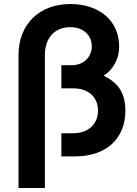

<svg xmlns="http://www.w3.org/2000/svg" viewBox="-20 -777 681 954"><path d="M203 157V-503C203 -591 254 -642 329 -642C393 -642 436 -603 436 -547C436 -492 394 -453 336 -453H285V-338H345C418 -338 467 -295 467 -228C467 -160 418 -115 345 -115H285V0H353C507 0 603 -87 603 -228C603 -277 591 -316 567 -347C550 -368 526 -386 495 -401C514 -413 530 -428 542 -447C562 -476 572 -509 572 -546C572 -672 476 -757 329 -757C180 -757 72 -661 72 -503V157Z"/></svg>

Font: Plus Jakarta Sans
Style: Bold
Weight: 700
Designer: Gumpita Rahayu
Foundry: Tokotype
Version: Version 2.071;gftools[0.9.30]